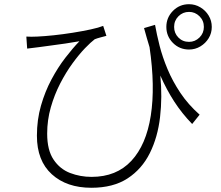

<svg xmlns="http://www.w3.org/2000/svg" viewBox="-20 -826 1040 904"><path d="M710 -709Q717.8 -664.6 731.4 -610.8Q745.1 -557.1 768.8 -500.5Q792.5 -443.8 829.3 -388.7Q866.2 -333.5 919.9 -286.1L884.8 -242.2Q836.9 -291.5 800.5 -347.7Q764.2 -403.8 734.9 -470.2Q744.6 -369.1 733.6 -274.7Q722.7 -180.2 685.5 -105.2Q648.4 -30.3 580.8 13.9Q513.2 58.1 410.2 58.1Q293.9 58.1 223.9 -5.6Q153.8 -69.3 153.8 -187Q153.8 -262.2 172.9 -328.6Q191.9 -395 222.2 -451.7Q252.4 -508.3 287.4 -553.7Q322.3 -599.1 354 -631.8Q325.2 -626.5 288.1 -621.1Q251 -615.7 217 -611.3Q183.1 -606.9 163.1 -604Q149.4 -602.5 135.7 -600.6Q122.1 -598.6 107.9 -597.2L104 -653.8Q126 -652.3 155.8 -653.8Q188.5 -655.3 232.7 -659.9Q276.9 -664.6 322.8 -671.9Q368.7 -679.2 407 -687.5Q445.3 -695.8 465.8 -704.1L481 -657.2Q471.2 -654.8 453.9 -650.1Q436.5 -645.5 425.8 -641.1Q408.2 -627.9 380.1 -598.9Q352.1 -569.8 321.3 -527.6Q290.5 -485.4 263.4 -432.9Q236.3 -380.4 219.2 -320.6Q202.1 -260.7 202.1 -196.8Q202.1 -119.1 232.2 -74.5Q262.2 -29.8 310.1 -11.5Q357.9 6.8 411.1 6.8Q528.3 6.8 598.4 -68.6Q668.5 -144 689.9 -281.2Q711.4 -418.5 684.1 -604Q677.2 -626 670.9 -648.4Q664.6 -670.9 658.2 -693.8ZM799.8 -699.2Q799.8 -669.9 819.8 -649.4Q839.8 -628.9 870.1 -628.9Q898.4 -628.9 919.2 -649.4Q939.9 -669.9 939.9 -699.2Q939.9 -729 919.2 -749.5Q898.4 -770 870.1 -770Q840.8 -770 820.3 -749.5Q799.8 -729 799.8 -699.2ZM763.2 -699.2Q763.2 -743.2 794.2 -774.7Q825.2 -806.2 870.1 -806.2Q898.9 -806.2 923.3 -791.5Q947.8 -776.9 962.4 -752.7Q977.1 -728.5 977.1 -699.2Q977.1 -669.9 962.4 -646Q947.8 -622.1 923.3 -607.4Q898.9 -592.8 870.1 -592.8Q825.2 -592.8 794.2 -624Q763.2 -655.3 763.2 -699.2Z"/></svg>

Font: Source Han Sans CN Light
Style: Regular
Weight: 300
Designer: Ryoko NISHIZUKA  (kana, bopomofo & ideographs); Paul D. Hunt (Latin, Greek & Cyrillic); Sandoll Communications , Soo-you
Foundry: Adobe
Version: Version 2.000;hotconv 1.0.107;makeotfexe 2.5.65593